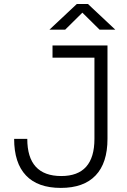

<svg xmlns="http://www.w3.org/2000/svg" viewBox="-20 -918 626 948"><path d="M280.3 9.8Q166.5 9.8 108.2 -51.8Q49.8 -113.3 49.8 -232.4H114.7Q114.7 -48.8 282.7 -48.8Q446.3 -48.8 446.3 -232.4V-633.3H239.3V-693.4H510.7V-232.4Q510.7 -113.3 452.1 -51.8Q393.6 9.8 280.3 9.8ZM224.1 -771.5 359.4 -898.4H414.1L549.3 -771.5H471.7L386.7 -855.5L301.8 -771.5Z"/></svg>

Font: Cascadia Mono PL Light
Style: Regular
Weight: 300
Monospace: yes
Designer: Aaron Bell
Foundry: Saja Typeworks
Version: Version 2404.023; ttfautohint (v1.8.4)